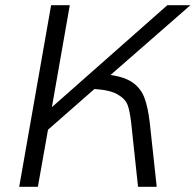

<svg xmlns="http://www.w3.org/2000/svg" viewBox="-20 -720 754 740"><path d="M557 -249 584 0H512L486 -243Q481 -289 472.5 -313.5Q464 -338 434.5 -355.5Q405 -373 344 -377L165 -220L126 0H54L177 -700H249L180 -307L625 -700H714L406 -431Q462 -423 492.5 -401Q523 -379 536.5 -343.5Q550 -308 557 -249Z"/></svg>

Font: KoHo
Style: Italic
Weight: 400
Italic angle: -10°
Designer: Cadson Demak & Katatrad Team
Foundry: Cadson Demak Co.,Ltd.
Version: Version 1.000